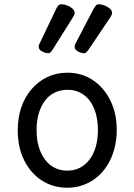

<svg xmlns="http://www.w3.org/2000/svg" viewBox="-20 -859 629 898"><path d="M295 19Q228 19 175.5 -15Q123 -49 93 -109.5Q63 -170 63 -250Q63 -309 80 -358Q97 -407 128.5 -443Q160 -479 202 -499Q244 -519 295 -519Q362 -519 414 -484.5Q466 -450 496 -389.5Q526 -329 526 -251Q526 -204 515 -163Q504 -122 483.5 -88.5Q463 -55 434.5 -31Q406 -7 370.5 6Q335 19 295 19ZM295 -61Q328 -61 354 -74.5Q380 -88 399 -113Q418 -138 428 -173Q438 -208 438 -251Q438 -308 420.5 -350.5Q403 -393 371 -416Q339 -439 295 -439Q263 -439 236 -426Q209 -413 190 -387.5Q171 -362 161 -327.5Q151 -293 151 -250Q151 -193 169 -150.5Q187 -108 219 -84.5Q251 -61 295 -61ZM205 -610Q193 -610 177 -618.5Q161 -627 161 -640Q161 -643 161.5 -646.5Q162 -650 165 -655L244 -820Q248 -828 253 -833.5Q258 -839 269 -839Q280 -839 294 -833.5Q308 -828 318.5 -819Q329 -810 329 -799Q329 -795 327.5 -790.5Q326 -786 321 -778L225 -625Q220 -617 215.5 -613.5Q211 -610 205 -610ZM373 -610Q360 -610 344.5 -618.5Q329 -627 329 -640Q329 -643 329.5 -646.5Q330 -650 333 -655L419 -820Q424 -828 428.5 -833.5Q433 -839 444 -839Q455 -839 469 -833.5Q483 -828 493.5 -819Q504 -810 504 -799Q504 -795 502.5 -790.5Q501 -786 496 -778L393 -625Q387 -617 382.5 -613.5Q378 -610 373 -610Z"/></svg>

Font: Playwrite IT Moderna
Style: Regular
Weight: 400
Designer: Veronika Burian, José Scaglione
Foundry: TypeTogether
Version: Version 1.002